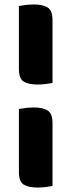

<svg xmlns="http://www.w3.org/2000/svg" viewBox="-20 -703 333 863"><path d="M216 -330Q206 -328 187 -325.5Q168 -323 149 -323Q109 -323 87 -336Q65 -349 65 -393V-676Q75 -678 94 -680.5Q113 -683 132 -683Q172 -683 194 -669.5Q216 -656 216 -612ZM216 133Q206 135 187 137.5Q168 140 149 140Q109 140 87 127Q65 114 65 70V-213Q75 -215 94 -217.5Q113 -220 132 -220Q172 -220 194 -206.5Q216 -193 216 -149Z"/></svg>

Font: Baloo Thambi
Style: Regular
Weight: 400
Designer: Aadarsh Rajan and Ek Type
Foundry: Ek Type
Version: Version 1.100;PS 1.000;hotconv 1.0.88;makeotf.lib2.5.647800;